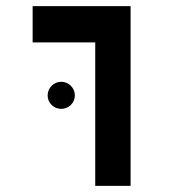

<svg xmlns="http://www.w3.org/2000/svg" viewBox="-20 -606 626 626"><path d="M290.5 0H405.8V-585.9H86.4V-467.8H290.5ZM179.7 -251C204.1 -251 224.1 -270.5 224.1 -294.9C224.1 -319.3 204.1 -339.4 179.7 -339.4C155.3 -339.4 135.3 -319.3 135.3 -294.9C135.3 -270.5 155.3 -251 179.7 -251Z"/></svg>

Font: Cascadia Code PL SemiBold
Style: Regular
Weight: 600
Monospace: yes
Designer: Aaron Bell
Foundry: Saja Typeworks
Version: Version 2404.023